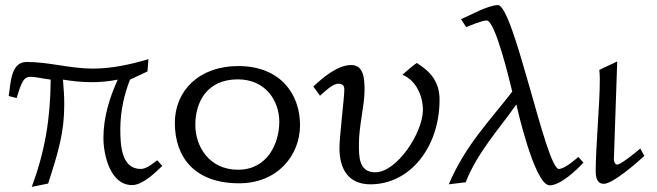

<svg xmlns="http://www.w3.org/2000/svg" viewBox="-20 -708 2565 750"><path d="M14 -333 45 -325C65 -392 74 -408 100 -408C117 -408 141 -402 178 -397C177 -245 156 -118 104 22L168 9C210 -121 231 -193 231 -301C231 -330 229 -361 226 -397C263 -391 301 -387 338 -387C372 -387 406 -390 440 -397C407 -325 384 -248 384 -169C384 -102 411 15 496 15C537 15 586 -33 614 -60L594 -82C577 -69 552 -48 530 -48C454 -48 450 -141 450 -204C450 -277 467 -345 488 -397L556 -429L560 -477C489 -456 417 -440 342 -440C255 -440 171 -466 84 -466C20 -466 22 -378 14 -333Z M663 -228C663 -92 742 8 914 8C1064 8 1152 -101 1152 -219C1152 -344 1072 -450 911 -450C757 -450 663 -353 663 -228ZM743 -220C743 -309 788 -398 909 -398C1018 -398 1071 -314 1071 -232C1071 -150 1026 -45 910 -45C797 -45 743 -136 743 -220Z M1204 -370 1230 -334C1246 -348 1279 -381 1301 -381C1321 -381 1325 -371 1325 -358C1325 -326 1306 -174 1306 -130C1306 -50 1339 12 1427 12C1581 12 1697 -132 1697 -319C1697 -387 1663 -428 1608 -462C1588 -448 1570 -432 1552 -416C1606 -394 1632 -332 1632 -279C1632 -189 1530 -35 1446 -35C1382 -35 1382 -95 1382 -144C1382 -218 1404 -294 1404 -357C1404 -400 1401 -454 1352 -454C1299 -454 1241 -405 1204 -370Z M1733 12 1799 4C1845 -113 1929 -203 1997 -300C1997 -300 2067 16 2127 16C2169 16 2232 -43 2259 -73L2239 -95C2239 -95 2188 -48 2163 -48C2113 -48 1987 -688 1925 -688C1887 -688 1818 -649 1781 -633L1801 -602C1818 -609 1863 -628 1881 -628C1915 -628 1971 -391 1981 -350C1887 -229 1798 -140 1733 12Z M2307 -41C2307 -19 2310 10 2339 10C2374 10 2469 -73 2497 -99L2481 -128C2468 -116 2405 -65 2391 -65C2382 -65 2378 -79 2378 -86C2378 -91 2391 -468 2391 -468L2321 -435C2321 -435 2323 -421 2323 -395C2323 -300 2307 -136 2307 -41Z"/></svg>

Font: KpMath
Style: Sans
Weight: 400
Version: Version 0.64